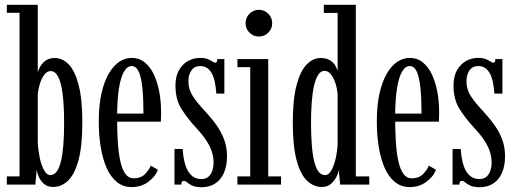

<svg xmlns="http://www.w3.org/2000/svg" viewBox="-20 -770 2154 801"><path d="M202 10Q178 10 163.5 -2.8Q149 -15.5 141.8 -32.5Q134.5 -49.5 133 -62L127.5 0H8.5V-34H61.5V-716.5H8.5V-750H137.5V-468.5Q139.5 -476.5 147 -490.8Q154.5 -505 169.5 -516.5Q184.5 -528 208.5 -528Q241 -528 267 -501Q293 -474 308.2 -414.8Q323.5 -355.5 323.5 -259Q323.5 -160 307.2 -101Q291 -42 263.5 -16Q236 10 202 10ZM189.5 -39.5Q204.5 -39.5 215.5 -53.2Q226.5 -67 233.5 -94.2Q240.5 -121.5 244 -162.2Q247.5 -203 247.5 -257Q247.5 -306.5 244.5 -346.5Q241.5 -386.5 234.8 -414.8Q228 -443 217.5 -458.2Q207 -473.5 191.5 -473.5Q176.5 -473.5 165 -458.5Q153.5 -443.5 146.5 -421Q139.5 -398.5 137.5 -376V-176Q139 -144.5 145.5 -113Q152 -81.5 163.5 -60.5Q175 -39.5 189.5 -39.5Z M529.5 10.5Q493.5 10.5 467.2 -11Q441 -32.5 424.5 -70.2Q408 -108 400 -157.5Q392 -207 392 -263Q392 -330 403.2 -380Q414.5 -430 433.8 -463Q453 -496 477.5 -512.2Q502 -528.5 529 -528.5Q560.5 -528.5 583.8 -509.8Q607 -491 622 -459Q637 -427 644.5 -386.8Q652 -346.5 652 -303.5Q652 -293 651.8 -282.8Q651.5 -272.5 651 -262.5H461.5V-296H578.5Q578.5 -359 574 -403.2Q569.5 -447.5 558.8 -471Q548 -494.5 529 -494.5Q511 -494.5 497.2 -471Q483.5 -447.5 476 -399.8Q468.5 -352 468.5 -278Q468.5 -223.5 471.5 -177.5Q474.5 -131.5 482 -97.5Q489.5 -63.5 503 -44.8Q516.5 -26 537 -26Q568 -26 585.2 -44Q602.5 -62 609 -79L638.5 -62Q629 -34 599.2 -11.8Q569.5 10.5 529.5 10.5Z M822 11Q795.5 11 781.8 4.2Q768 -2.5 760.8 -9Q753.5 -15.5 747 -15.5Q741 -15.5 738.8 -11.2Q736.5 -7 736.5 0H708V-148.5H742Q744 -118 749.8 -94.5Q755.5 -71 765 -55.2Q774.5 -39.5 788.2 -31.2Q802 -23 820 -23Q838.5 -23 849.8 -33Q861 -43 866 -58.5Q871 -74 871 -90Q871 -115.5 863.2 -138.8Q855.5 -162 839.2 -186.2Q823 -210.5 797 -238Q762.5 -275.5 737.2 -315.2Q712 -355 712 -413Q712 -452 726.8 -477.5Q741.5 -503 764.8 -515.8Q788 -528.5 814 -528.5Q834.5 -528.5 846.8 -523.5Q859 -518.5 866 -513.5Q873 -508.5 878 -508.5Q882.5 -508.5 884.5 -512Q886.5 -515.5 886.5 -523.5H916V-379.5H882.5Q880.5 -408 875.8 -429.5Q871 -451 862.8 -465.2Q854.5 -479.5 842.8 -487Q831 -494.5 815.5 -494.5Q791.5 -494.5 778.8 -476.5Q766 -458.5 766 -430.5Q766 -397.5 784 -369.5Q802 -341.5 836.5 -305Q864.5 -274.5 884.8 -245.5Q905 -216.5 916 -185.5Q927 -154.5 927 -118.5Q927 -78.5 914.5 -49.5Q902 -20.5 878.2 -4.8Q854.5 11 822 11Z M970.5 0V-34H1024V-490H970.5V-523.5H1099V-34H1152.5V0ZM1060.5 -617.5Q1037 -617.5 1020.8 -633.8Q1004.5 -650 1004.5 -673Q1004.5 -696.5 1020.8 -712.8Q1037 -729 1060.5 -729Q1083 -729 1099.2 -712.8Q1115.5 -696.5 1115.5 -673Q1115.5 -650 1099.2 -633.8Q1083 -617.5 1060.5 -617.5Z M1322.5 10Q1288.5 10 1261 -16Q1233.5 -42 1217.5 -101Q1201.5 -160 1201.5 -259Q1201.5 -355.5 1217.2 -414.8Q1233 -474 1259.5 -501Q1286 -528 1317.5 -528Q1342.5 -528 1357.2 -518.2Q1372 -508.5 1379.2 -495.5Q1386.5 -482.5 1388.5 -472.5V-716H1331V-750H1464.5V-34H1520.5V0H1399L1393 -62.5Q1392 -49.5 1383.5 -32.2Q1375 -15 1360 -2.5Q1345 10 1322.5 10ZM1336 -39.5Q1351 -39.5 1362.2 -59Q1373.5 -78.5 1380.2 -108.2Q1387 -138 1388.5 -167.5V-376Q1386.5 -401.5 1379 -424Q1371.5 -446.5 1359.8 -460.5Q1348 -474.5 1334 -474.5Q1318.5 -474.5 1307.8 -458.2Q1297 -442 1290.2 -412.8Q1283.5 -383.5 1280.5 -343.8Q1277.5 -304 1277.5 -257Q1277.5 -203.5 1281 -162.8Q1284.5 -122 1291.5 -94.5Q1298.5 -67 1309.5 -53.2Q1320.5 -39.5 1336 -39.5Z M1689.5 10.5Q1653.5 10.5 1627.2 -11Q1601 -32.5 1584.5 -70.2Q1568 -108 1560 -157.5Q1552 -207 1552 -263Q1552 -330 1563.2 -380Q1574.5 -430 1593.8 -463Q1613 -496 1637.5 -512.2Q1662 -528.5 1689 -528.5Q1720.5 -528.5 1743.8 -509.8Q1767 -491 1782 -459Q1797 -427 1804.5 -386.8Q1812 -346.5 1812 -303.5Q1812 -293 1811.8 -282.8Q1811.5 -272.5 1811 -262.5H1621.5V-296H1738.5Q1738.5 -359 1734 -403.2Q1729.5 -447.5 1718.8 -471Q1708 -494.5 1689 -494.5Q1671 -494.5 1657.2 -471Q1643.5 -447.5 1636 -399.8Q1628.5 -352 1628.5 -278Q1628.5 -223.5 1631.5 -177.5Q1634.5 -131.5 1642 -97.5Q1649.5 -63.5 1663 -44.8Q1676.5 -26 1697 -26Q1728 -26 1745.2 -44Q1762.5 -62 1769 -79L1798.5 -62Q1789 -34 1759.2 -11.8Q1729.5 10.5 1689.5 10.5Z M1982 11Q1955.5 11 1941.8 4.2Q1928 -2.5 1920.8 -9Q1913.5 -15.5 1907 -15.5Q1901 -15.5 1898.8 -11.2Q1896.5 -7 1896.5 0H1868V-148.5H1902Q1904 -118 1909.8 -94.5Q1915.5 -71 1925 -55.2Q1934.5 -39.5 1948.2 -31.2Q1962 -23 1980 -23Q1998.5 -23 2009.8 -33Q2021 -43 2026 -58.5Q2031 -74 2031 -90Q2031 -115.5 2023.2 -138.8Q2015.5 -162 1999.2 -186.2Q1983 -210.5 1957 -238Q1922.5 -275.5 1897.2 -315.2Q1872 -355 1872 -413Q1872 -452 1886.8 -477.5Q1901.5 -503 1924.8 -515.8Q1948 -528.5 1974 -528.5Q1994.5 -528.5 2006.8 -523.5Q2019 -518.5 2026 -513.5Q2033 -508.5 2038 -508.5Q2042.5 -508.5 2044.5 -512Q2046.5 -515.5 2046.5 -523.5H2076V-379.5H2042.5Q2040.5 -408 2035.8 -429.5Q2031 -451 2022.8 -465.2Q2014.5 -479.5 2002.8 -487Q1991 -494.5 1975.5 -494.5Q1951.5 -494.5 1938.8 -476.5Q1926 -458.5 1926 -430.5Q1926 -397.5 1944 -369.5Q1962 -341.5 1996.5 -305Q2024.5 -274.5 2044.8 -245.5Q2065 -216.5 2076 -185.5Q2087 -154.5 2087 -118.5Q2087 -78.5 2074.5 -49.5Q2062 -20.5 2038.2 -4.8Q2014.5 11 1982 11Z"/></svg>

Font: Imbue Thin
Style: Regular
Weight: 400
Version: Version 1.102